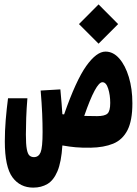

<svg xmlns="http://www.w3.org/2000/svg" viewBox="-20 -669 626 876"><path d="M393.6 4.9Q353 5.4 325.2 2.9Q297.4 0.5 264.6 -5.4Q259.8 70.3 242.2 112.1Q224.6 153.8 196.5 170.4Q168.5 187 131.8 187Q71.3 187 36.6 139.6Q2 92.3 2 -23.9Q2 -71.8 6.1 -122.1Q10.3 -172.4 16.6 -220.7H105Q101.1 -173.3 99.6 -131.3Q98.1 -89.4 98.1 -55.7Q98.1 -10.7 102.3 11.5Q106.4 33.7 114.7 40.8Q123 47.9 134.8 47.9Q156.2 47.9 165.3 25.9Q174.3 3.9 174.3 -66.4Q174.3 -105.5 172.4 -151.4Q170.4 -197.3 165.5 -255.9L255.4 -261.2Q258.8 -224.6 261 -197.3Q263.2 -169.9 264.6 -147.9Q269 -147.5 272.5 -147Q326.7 -302.2 373.5 -367.9Q420.4 -433.6 461.4 -433.6Q496.6 -433.6 524.2 -402.1Q551.8 -370.6 567.9 -317.1Q584 -263.7 584 -197.8Q584 -118.2 561.3 -74.5Q538.6 -30.8 496.1 -13.4Q453.6 3.9 393.6 4.9ZM364.3 -140.1Q390.6 -139.2 423.3 -139.2Q458 -139.2 470.5 -150.9Q482.9 -162.6 482.9 -199.2Q482.9 -235.4 473.6 -264.6Q464.4 -293.9 447.3 -293.9Q417.5 -293.9 364.3 -140.1ZM429.7 -469.7 340.3 -559.1 429.7 -648.9 519 -559.1Z"/></svg>

Font: Cascadia Code PL
Style: Bold
Weight: 700
Monospace: yes
Designer: Aaron Bell
Foundry: Saja Typeworks
Version: Version 2404.023; ttfautohint (v1.8.4)